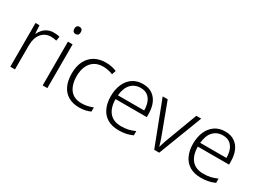

<svg xmlns="http://www.w3.org/2000/svg" viewBox="-34 -1371 2724 2023"><g transform="rotate(30 1328.0 -359.5)"><path d="M307 -541Q326 -541 344.5 -539Q363 -537 379 -533L370 -480Q354 -484 338 -486.5Q322 -489 304 -489Q267 -489 238 -475Q209 -461 188 -435Q167 -409 156 -373Q145 -337 145 -292V0H88V-532H136L142 -433H145Q159 -463 181.5 -487.5Q204 -512 235.5 -526.5Q267 -541 307 -541Z M539 -532V0H482V-532ZM511 -729Q530 -729 540 -717.5Q550 -706 550 -686Q550 -665 540 -653.5Q530 -642 511 -642Q492 -642 482 -653.5Q472 -665 472 -686Q472 -706 482 -717.5Q492 -729 511 -729Z M928 10Q851 10 796 -22.5Q741 -55 712.5 -116Q684 -177 684 -263Q684 -353 716.5 -415.5Q749 -478 806 -510Q863 -542 940 -542Q978 -542 1012 -535Q1046 -528 1072 -516L1056 -467Q1029 -478 998 -484.5Q967 -491 939 -491Q876 -491 832.5 -463.5Q789 -436 766 -385Q743 -334 743 -264Q743 -198 763 -147.5Q783 -97 823.5 -69Q864 -41 928 -41Q968 -41 1002.5 -49Q1037 -57 1065 -69V-18Q1039 -6 1005.5 2Q972 10 928 10Z M1393 -542Q1461 -542 1507 -510.5Q1553 -479 1576 -424Q1599 -369 1599 -298V-259H1219Q1220 -153 1269 -96.5Q1318 -40 1410 -40Q1459 -40 1496 -48.5Q1533 -57 1577 -76V-24Q1538 -7 1498.5 1.5Q1459 10 1408 10Q1328 10 1272.5 -23Q1217 -56 1188.5 -117.5Q1160 -179 1160 -262Q1160 -343 1187.5 -406.5Q1215 -470 1267 -506Q1319 -542 1393 -542ZM1392 -494Q1319 -494 1274 -445.5Q1229 -397 1221 -306H1540Q1540 -362 1524 -404Q1508 -446 1475.5 -470Q1443 -494 1392 -494Z M1839 0 1635 -532H1696L1828 -179Q1836 -158 1843.5 -136Q1851 -114 1857.5 -94Q1864 -74 1868 -57H1871Q1876 -74 1882 -94Q1888 -114 1896 -136Q1904 -158 1912 -179L2044 -532H2104L1900 0Z M2394 -542Q2462 -542 2508 -510.5Q2554 -479 2577 -424Q2600 -369 2600 -298V-259H2220Q2221 -153 2270 -96.5Q2319 -40 2411 -40Q2460 -40 2497 -48.5Q2534 -57 2578 -76V-24Q2539 -7 2499.5 1.5Q2460 10 2409 10Q2329 10 2273.5 -23Q2218 -56 2189.5 -117.5Q2161 -179 2161 -262Q2161 -343 2188.5 -406.5Q2216 -470 2268 -506Q2320 -542 2394 -542ZM2393 -494Q2320 -494 2275 -445.5Q2230 -397 2222 -306H2541Q2541 -362 2525 -404Q2509 -446 2476.5 -470Q2444 -494 2393 -494Z"/></g></svg>

Font: Noto Sans Khmer Light
Style: Regular
Weight: 300
Version: Version 2.003